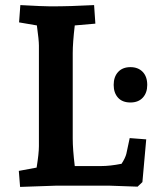

<svg xmlns="http://www.w3.org/2000/svg" viewBox="-20 -730 646 755"><path d="M54 -58 124 -71Q133 -127 133 -155V-551Q133 -572 125 -630L55 -642L60 -710Q150 -705 179 -705Q258 -705 350 -710L355 -637L274 -630Q266 -562 266 -521V-185Q266 -143 274 -77H377Q413 -77 458 -86Q473 -109 477 -126L490 -187L555 -182L540 -14L521 4L407 0H204L59 5ZM427 -396Q427 -428 444.5 -447Q462 -466 493 -466Q523 -466 541 -447.5Q559 -429 559 -396Q559 -365 541.5 -346Q524 -327 493 -327Q461 -327 444 -346Q427 -365 427 -396Z"/></svg>

Font: Andada Pro ExtraBold
Style: Regular
Weight: 800
Designer: Carolina Giovagnoli
Foundry: Huerta Tipografica
Version: Version 3.005; ttfautohint (v1.8.4)